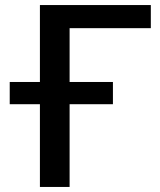

<svg xmlns="http://www.w3.org/2000/svg" viewBox="-20 -740 634 760"><path d="M255.5 -628.5V-415.5H427V-327.5H255.5V0H138V-327.5H18.5V-415.5H138V-720H577V-628.5Z"/></svg>

Font: Lato SemiBold
Style: Regular
Weight: 600
Designer: Lukasz Dziedzic with Adam Twardoch and Botio Nikoltchev
Foundry: tyPoland Lukasz Dziedzic
Version: Version 2.015; 2015-08-06; http://www.latofonts.com/